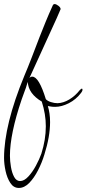

<svg xmlns="http://www.w3.org/2000/svg" viewBox="-71 -547 427 947"><path d="M22 380Q-4 380 -20 355.5Q-36 331 -43.5 296.5Q-51 262 -51 232Q-51 151 -26 49.5Q-1 -52 49 -173Q66 -213 84.5 -261Q103 -309 124 -364Q137 -397 153 -436.5Q169 -476 190 -522Q193 -527 198 -527Q206 -527 217 -518.5Q228 -510 228 -502L209 -458L74 -162Q80 -169 88 -169Q121 -169 155 -58Q163 -49 180 -43.5Q197 -38 213 -38Q242 -39 271 -56.5Q300 -74 322 -102Q324 -104 327.5 -107Q331 -110 332 -110Q336 -110 336 -104Q336 -101 333.5 -96Q331 -91 329 -89Q304 -56 268.5 -38Q233 -20 201 -20Q188 -20 179.5 -21.5Q171 -23 165 -24Q170 -8 173 12.5Q176 33 176 55Q176 90 169 130.5Q162 171 148 215Q136 255 116.5 293Q97 331 73 355.5Q49 380 22 380ZM28 346Q48 346 68.5 324Q89 302 106 270.5Q123 239 133 211Q144 176 149.5 142.5Q155 109 155 76Q155 46 150 15.5Q145 -15 135 -46Q69 -85 66 -143L61 -128Q58 -116 51 -98.5Q44 -81 36 -57Q-22 114 -22 221Q-22 247 -17 276.5Q-12 306 -1 326Q10 346 28 346Z"/></svg>

Font: Lavishly Yours
Style: Regular
Weight: 400
Designer: Robert E. Leuschke
Foundry: Robert E. Leuschke
Version: Version 1.010; ttfautohint (v1.8.3)